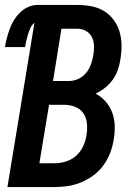

<svg xmlns="http://www.w3.org/2000/svg" viewBox="-27 -755 547 775"><path d="M3 0 112 -663Q101 -654 95.5 -641.5Q90 -629 86 -616Q82 -603 79 -590.5Q76 -578 74 -565H-7Q-4 -584 1 -602.5Q6 -621 12.5 -639Q19 -657 29.5 -674Q40 -691 54.5 -705Q69 -719 87 -727Q105 -735 124 -735H286Q315 -735 343 -729.5Q371 -724 393.5 -710Q416 -696 432 -674.5Q448 -653 455.5 -627.5Q463 -602 463.5 -573.5Q464 -545 459 -516Q456 -495 449 -474Q442 -453 429 -434.5Q416 -416 398 -401.5Q380 -387 359 -377Q382 -365 399.5 -345Q417 -325 426 -300.5Q435 -276 436 -248Q437 -220 432 -192Q428 -165 418 -138.5Q408 -112 391 -88.5Q374 -65 350.5 -47.5Q327 -30 300.5 -19Q274 -8 247 -4Q220 0 193 0ZM187 -428H252Q270 -428 288 -436Q306 -444 319 -459Q332 -474 339 -492.5Q346 -511 349 -529Q353 -549 352.5 -568Q352 -587 344.5 -603.5Q337 -620 321 -629.5Q305 -639 286 -639H221ZM132 -96H193Q215 -96 238.5 -103Q262 -110 280 -126Q298 -142 308.5 -164.5Q319 -187 322 -209Q326 -233 324 -256Q322 -279 310 -297Q298 -315 277 -323.5Q256 -332 232 -332H171Z"/></svg>

Font: Iosevka
Style: Bold Italic
Weight: 700
Italic angle: -9°
Monospace: yes
Designer: Belleve Invis
Foundry: Belleve Invis
Version: Version 32.5.0; ttfautohint (v1.8.4)